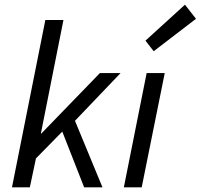

<svg xmlns="http://www.w3.org/2000/svg" viewBox="-20 -797 854 817"><path d="M31 0 173 -712H250L154 -229H156L405 -486H493L299 -283L416 0H338L245 -237L133 -123L107 0Z M634 -579 599 -624 767 -777 814 -717ZM507 0 604 -486H681L583 0Z"/></svg>

Font: TypoPRO Source Sans Pro
Style: Italic
Weight: 400
Italic angle: -11°
Designer: Paul D. Hunt
Foundry: Adobe Systems Incorporated
Version: Version 1.075;PS 2.000;hotconv 1.0.86;makeotf.lib2.5.63406